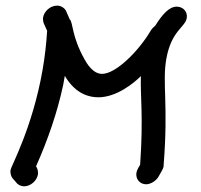

<svg xmlns="http://www.w3.org/2000/svg" viewBox="-20 -640 712 681"><path d="M17.4 -37.3C15.8 -28.2 18.8 -14.5 24.1 -8.2L38.5 8.2C43.5 15.5 55.3 20.9 65.3 20.9C88 20.9 110.5 1.8 114.5 -20.9C116.1 -30 113.1 -43.6 107.8 -50C149.9 -144.5 183.5 -241.8 204.2 -339.1L209.9 -370.9C249.3 -303.9 300 -294.9 328.7 -294.9C392.8 -294.9 453.6 -344.2 479.7 -370C477.3 -297.2 489.1 -226.7 477 -55.5L470.5 -44.5C467.9 -40 464.8 -32.7 464 -28.2C460 -5.5 475.7 13.6 498.4 13.6C514.8 13.6 534.3 0.9 542.3 -13.6L554.2 -34.5C556.8 -39.1 559.7 -45.5 560.5 -50C560.7 -50.9 560.1 -52.7 560.3 -53.6C577.7 -271.1 554.9 -346 569.9 -431.1C587.5 -531.1 636.6 -543 642.3 -575.5C646.3 -598.2 629.5 -616.4 606.8 -616.4C581 -616.4 557.3 -591.5 530.2 -548.2C525 -544.5 517.2 -536.4 514.4 -530.9C470.3 -456.5 390.2 -378 342.2 -378C308.5 -378 287.3 -416.5 280.1 -429.1C233.2 -512.6 240 -559.8 227.1 -571.8L214.8 -600C210.4 -610.9 196.5 -620 183.8 -620H182C159.2 -620 136.8 -600.9 132.8 -578.2C131.6 -571.8 133.4 -560.9 136 -555.5L147.2 -530.9C144.3 -484.2 139 -437.5 130.8 -390.8C94.6 -185.6 20.1 -52.5 17.4 -37.3Z"/></svg>

Font: TudorRose
Style: Oblique
Weight: 500
Italic angle: 10°
Version: Version 001.000